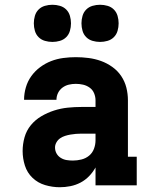

<svg xmlns="http://www.w3.org/2000/svg" viewBox="-20 -778 640 806"><path d="M231 8Q200 8 169.5 -1Q139 -10 116.5 -31.5Q94 -53 84.5 -83Q75 -113 75 -144Q75 -173 83 -201.5Q91 -230 109.5 -252.5Q128 -275 153.5 -290Q179 -305 207 -314Q235 -323 264 -326Q293 -329 322 -329H381V-357Q381 -372 375 -386.5Q369 -401 356.5 -410Q344 -419 329 -422.5Q314 -426 298 -426Q283 -426 268.5 -422.5Q254 -419 242 -410Q230 -401 223.5 -387.5Q217 -374 217 -359H81Q81 -385 88.5 -411Q96 -437 111.5 -458.5Q127 -480 148.5 -496Q170 -512 194.5 -521.5Q219 -531 245.5 -534.5Q272 -538 298 -538Q325 -538 352 -534.5Q379 -531 404 -522Q429 -513 451.5 -497Q474 -481 489 -458.5Q504 -436 510.5 -410Q517 -384 517 -357V-120H554V0H381V-75Q370 -55 354 -38.5Q338 -22 318 -11.5Q298 -1 275.5 3.5Q253 8 231 8ZM286 -104Q304 -104 322 -108.5Q340 -113 354 -124.5Q368 -136 374.5 -153.5Q381 -171 381 -189V-217H322Q310 -217 298.5 -216Q287 -215 275.5 -213Q264 -211 253 -207.5Q242 -204 232.5 -197.5Q223 -191 217 -180.5Q211 -170 211 -159Q211 -145 217.5 -133.5Q224 -122 235.5 -115Q247 -108 260 -106Q273 -104 286 -104ZM400 -602Q384 -602 368.5 -606.5Q353 -611 342 -622Q331 -633 326.5 -648.5Q322 -664 322 -680Q322 -696 326.5 -711.5Q331 -727 342 -738Q353 -749 368.5 -753.5Q384 -758 400 -758Q416 -758 431.5 -753.5Q447 -749 458 -738Q469 -727 473.5 -711.5Q478 -696 478 -680Q478 -664 473.5 -648.5Q469 -633 458 -622Q447 -611 431.5 -606.5Q416 -602 400 -602ZM200 -602Q184 -602 168.5 -606.5Q153 -611 142 -622Q131 -633 126.5 -648.5Q122 -664 122 -680Q122 -696 126.5 -711.5Q131 -727 142 -738Q153 -749 168.5 -753.5Q184 -758 200 -758Q216 -758 231.5 -753.5Q247 -749 258 -738Q269 -727 273.5 -711.5Q278 -696 278 -680Q278 -664 273.5 -648.5Q269 -633 258 -622Q247 -611 231.5 -606.5Q216 -602 200 -602Z"/></svg>

Font: Iosevka Curly Slab HvEx
Style: Regular
Weight: 900
Width: 7
Monospace: yes
Designer: Belleve Invis
Foundry: Belleve Invis
Version: Version 11.1.0; ttfautohint (v1.8.3)